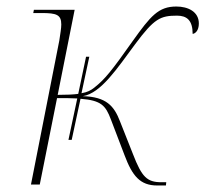

<svg xmlns="http://www.w3.org/2000/svg" viewBox="-20 -566 645 589"><path d="M190 -137H200L227 -263C291 -258 304 -242 320 -200L362 -90C386 -26 410 3 462 3H489L490 -7H475C431 -7 415 -23 388 -93L348 -194C330 -241 306 -269 234 -271C290 -280 340 -357 395 -431C453 -509 472 -518 523 -518C553 -518 571 -504 571 -462C579 -463 590 -472 590 -494C590 -530 557 -546 521 -546C466 -546 442 -517 387 -440C322 -348 302 -323 269 -297C259 -289 248 -283 230 -280L254 -392H244L220 -278C205 -276 185 -275 157 -275L209 -536H84L82 -526H108C153 -526 168 -521 168 -491C168 -479 165 -463 162 -442L75 0H102L155 -265C179 -265 200 -265 217 -264Z"/></svg>

Font: Noto Serif Display Thin
Style: Italic
Weight: 100
Italic angle: -12°
Designer: Monotype Design Team
Foundry: Monotype Imaging Inc.
Version: Version 2.009